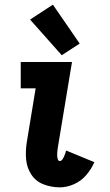

<svg xmlns="http://www.w3.org/2000/svg" viewBox="-20 -796 472 824"><path d="M237 8Q267 8 297.5 -5.5Q328 -19 350 -44.5Q372 -70 385 -100L264 -150Q262 -144 260 -137.5Q258 -131 255 -124.5Q252 -118 247.5 -111.5Q243 -105 237 -105Q230 -105 228 -112.5Q226 -120 225.5 -126.5Q225 -133 225.5 -140Q226 -147 227 -154Q228 -161 229 -168L289 -530H69V-417H133L95 -186Q89 -149 92 -113Q95 -77 114 -47.5Q133 -18 166.5 -5Q200 8 237 8ZM245 -559 322 -609 207 -776 109 -712Z"/></svg>

Font: Iosevka Sparkle Extrabold
Style: Italic
Weight: 800
Italic angle: -9°
Designer: Belleve Invis
Foundry: Belleve Invis
Version: Version 4.5.0; ttfautohint (v1.8.3)